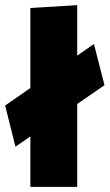

<svg xmlns="http://www.w3.org/2000/svg" viewBox="-20 -726 426 746"><path d="M98 0V-196L40 -156L0 -316L98 -384V-695L280 -706V-510L345 -555L386 -395L280 -322V0Z"/></svg>

Font: Palanquin Dark
Style: Bold
Weight: 700
Designer: Pria Ravichandran
Version: Version 1.000